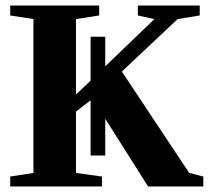

<svg xmlns="http://www.w3.org/2000/svg" viewBox="-20 -675 765 695"><path d="M716 0H516L361 -245V-112H308V-312L255 -271V-49L349 -36V0H17V-36L101 -49V-606L17 -619V-655H339V-619L255 -606V-333L308 -383V-542H361V-435L539 -606L479 -619V-655H703V-619L623 -606L421 -416L665 -49L716 -36Z"/></svg>

Font: Libra Serif Modern
Style: Bold
Weight: 700
Designer: Stefan Peev, Context Ltd
Foundry: Ascender Corporation
Version: Version 1.000